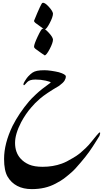

<svg xmlns="http://www.w3.org/2000/svg" viewBox="-20 -987 728 1357"><path d="M147.9 -385.3Q140.6 -389.6 155.3 -413.6Q170.4 -438 179.2 -446.8Q196.3 -464.8 209.5 -473.6Q222.7 -482.4 242.4 -486.6Q262.2 -490.7 294.9 -490.7Q314 -490.7 342.5 -486.6Q371.1 -482.4 395.5 -476.6Q445.3 -461.9 445.3 -446.8Q445.3 -432.1 436 -417Q426.8 -401.9 398.4 -380.9Q303.7 -325.2 263.9 -290.8Q224.1 -256.3 200.7 -227.5Q161.6 -183.1 129.4 -123Q86.4 -40 86.4 22.9Q86.4 90.3 125 133.3Q149.4 160.6 186 176.3Q222.7 191.9 281.2 191.9Q355 191.9 416.5 169.4Q449.7 157.7 494.1 130.4Q518.6 117.2 546.9 94.7Q568.4 76.2 586.9 58.3Q605.5 40.5 623.5 18.1Q641.6 -4.4 661.6 -28.6Q681.6 -52.7 686 -51.3Q689 -49.8 687.5 -42.7Q686 -35.6 683.1 -26.9Q668.5 -1.5 659.2 11.7Q635.7 49.8 610.8 85Q585.9 120.1 549.8 162.1Q508.3 211.9 483.9 232.4Q451.2 260.7 430.7 275.9Q410.2 291 372.8 310.8Q335.4 330.6 293.9 340.1Q252.4 349.6 205.1 349.6Q145 349.6 102.1 327.1Q59.1 304.7 33.9 262Q8.8 219.2 8.8 136.2Q8.8 27.3 68.8 -97.2Q114.7 -187.5 186 -271.5Q199.2 -287.6 235.8 -322Q272.5 -356.4 338.4 -403.3Q338.4 -409.2 303.2 -417Q268.1 -424.8 230.5 -424.8Q190.4 -424.8 173.3 -407.7Q164.6 -398.9 157.7 -390.9Q150.9 -382.8 147.9 -385.3ZM220.7 -840.3Q272 -966.3 279.8 -966.3Q294.4 -972.2 323.5 -940.7Q352.5 -909.2 354.5 -891.1Q354.5 -867.7 331.1 -823.2Q310.5 -784.2 298.3 -779.3Q309.1 -772.9 323.2 -757.3Q352.5 -726.1 354.5 -708Q354.5 -684.6 331.1 -640.1Q307.6 -595.7 295.4 -595.7Q291.5 -598.1 267.1 -615.2Q242.7 -632.3 230 -642.1Q220.7 -649.4 220.7 -657.2Q220.7 -674.3 246.3 -728.8Q272 -783.2 279.8 -783.2Q283.2 -784.7 287.6 -783.7Q280.3 -788.6 267.1 -798.3Q242.7 -815.4 230 -825.2Q220.7 -832.5 220.7 -840.3Z"/></svg>

Font: IranNastaliq
Style: Regular
Weight: 400
Designer: Hossein Zahedi
Version: Version 1.5